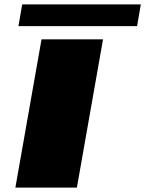

<svg xmlns="http://www.w3.org/2000/svg" viewBox="-20 -854 661 874"><path d="M50 0 169 -675H449L330 0ZM64 -735 81 -834H621L604 -735Z"/></svg>

Font: Anybody UltraExpanded Black
Style: Italic
Weight: 900
Width: 9
Italic angle: -10°
Designer: Tyler Finck
Foundry: Etcetera Type Company
Version: Version 1.010; ttfautohint (v1.8.3) -l 8 -r 50 -G 200 -x 14 